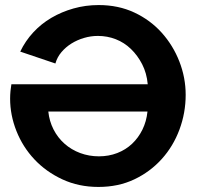

<svg xmlns="http://www.w3.org/2000/svg" viewBox="-20 -734 786 759"><path d="M369 5Q291 5 226.5 -25Q162 -55 116 -104Q70 -153 45 -216Q20 -279 20 -344Q20 -359 21.5 -374.5Q23 -390 25 -401H564Q560 -445 542 -480Q524 -515 497.5 -540.5Q471 -566 437.5 -579Q404 -592 367 -592Q339 -592 312 -584Q285 -576 262.5 -562Q240 -548 223 -528Q206 -508 199 -483L60 -530Q80 -572 111.5 -606Q143 -640 183 -663.5Q223 -687 270.5 -700.5Q318 -714 370 -714Q448 -714 511 -684.5Q574 -655 619 -605Q664 -555 689 -491Q714 -427 714 -359Q714 -288 689.5 -222Q665 -156 619.5 -105.5Q574 -55 511 -25Q448 5 369 5ZM371 -116Q410 -116 443.5 -129Q477 -142 502 -165.5Q527 -189 543 -221.5Q559 -254 563 -293H171Q175 -255 191.5 -222.5Q208 -190 235 -166Q262 -142 297 -129Q332 -116 371 -116Z"/></svg>

Font: Rising Sun
Style: Bold
Weight: 700
Designer: Matt McInerney, Pablo Impallari, Rodrigo Fuenzalida (Raleway font), Stephen Hutchings (Greek), Cristiano Sobral (main ch
Foundry: The Rising Sun Project Authors
Version: Version 4.327; ttfautohint (v1.8.4.7-5d5b-dirty)